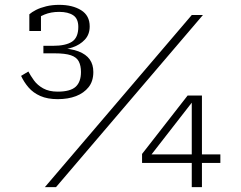

<svg xmlns="http://www.w3.org/2000/svg" viewBox="-20 -772 996 792"><path d="M218 -394Q182 -394 158 -407.5Q134 -421 120 -440.5Q106 -460 97 -477L67 -459Q79 -433 98 -411Q117 -389 146.5 -376Q176 -363 218 -363Q261 -363 293.5 -375.5Q326 -388 345.5 -412.5Q365 -437 365 -475Q365 -506 350 -527Q335 -548 304 -560Q273 -572 224 -573L214 -565Q248 -566 279 -576.5Q310 -587 330 -608.5Q350 -630 350 -663Q350 -708 314.5 -730Q279 -752 224 -752Q195 -752 170.5 -746Q146 -740 128.5 -731Q111 -722 101 -713V-644H149V-711Q141 -710 135.5 -706.5Q130 -703 127 -698Q124 -693 121 -686Q137 -701 163.5 -712Q190 -723 224 -723Q261 -723 282 -709Q303 -695 303 -661Q303 -617 277 -600Q251 -583 198 -583H159V-552H205Q249 -552 272.5 -544Q296 -536 305 -518.5Q314 -501 314 -475Q314 -434 292 -414Q270 -394 218 -394ZM771 -710H817L211 0H165ZM566 -100V-137L754 -378H786L780 -360L584 -108L591 -135H889V-100ZM813 0H771V-364L774 -378H813Z"/></svg>

Font: Roboto Serif 20pt Thin
Style: Regular
Weight: 250
Version: Version 1.008